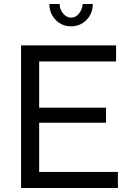

<svg xmlns="http://www.w3.org/2000/svg" viewBox="-20 -936 645 956"><path d="M567 -80V0H85V-710H558V-630H175V-400H508V-325H175V-80ZM334 -848Q356 -848 372.5 -867.5Q389 -887 392 -916H442Q442 -869 411 -837Q380 -805 334 -805Q288 -805 257 -837Q226 -869 226 -916H277Q277 -889 294.5 -868.5Q312 -848 334 -848Z"/></svg>

Font: Raleway Thin Medium
Style: Regular
Weight: 500
Version: Version 4.026